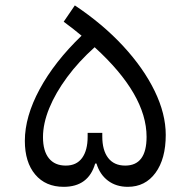

<svg xmlns="http://www.w3.org/2000/svg" viewBox="-20 -703 718 724"><path d="M338.9 -86.4Q313.5 1.5 220.2 1.5Q151.9 1.5 112.8 -44.9Q73.7 -91.3 73.7 -171.9Q73.7 -263.2 129.6 -366.7Q185.5 -470.2 287.6 -568.4Q272.5 -581.1 256.8 -593.3Q241.2 -605.5 220.2 -621.1L262.2 -682.6Q367.7 -612.3 444.6 -529.1Q521.5 -445.8 563.2 -359.9Q605 -273.9 605 -194.3Q605 -104 566.4 -51.3Q527.8 1.5 461.9 1.5Q418 1.5 387.2 -21.7Q356.4 -44.9 343.8 -86.4ZM310.5 -202.1H365.7V-188.5Q365.7 -136.2 387.9 -107.4Q410.2 -78.6 452.1 -78.6Q532.7 -78.6 532.7 -187Q532.7 -346.7 336.9 -524.9Q276.9 -471.2 233.2 -412.1Q189.5 -353 165.8 -295.2Q142.1 -237.3 142.1 -186Q142.1 -133.8 164.3 -106.2Q186.5 -78.6 228 -78.6Q268.6 -78.6 289.6 -107.4Q310.5 -136.2 310.5 -187.5Z"/></svg>

Font: Estedad-FD Regular
Style: FD-Regular
Weight: 400
Designer: Amin Abedi
Version: Version 7.3